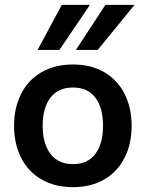

<svg xmlns="http://www.w3.org/2000/svg" viewBox="-20 -761 601 792"><path d="M38 -242Q38 -316 67 -373.5Q96 -431 151 -463Q206 -495 281 -495Q356 -495 410.5 -463Q465 -431 494 -373.5Q523 -316 523 -242Q523 -168 494 -110.5Q465 -53 410.5 -21Q356 11 281 11Q206 11 151 -21Q96 -53 67 -110.5Q38 -168 38 -242ZM405 -242Q405 -316 373.5 -358Q342 -400 281 -400Q220 -400 188 -358Q156 -316 156 -242Q156 -169 188 -126.5Q220 -84 281 -84Q342 -84 373.5 -126.5Q405 -169 405 -242ZM235 -741H351L225 -555H135ZM415 -741H535L383 -555H293Z"/></svg>

Font: Niramit SemiBold
Style: Regular
Weight: 600
Designer: Katatrad Aksorn Co.,Ltd.
Foundry: Cadson Demak Co.,Ltd.
Version: Version 1.001; ttfautohint (v1.6)